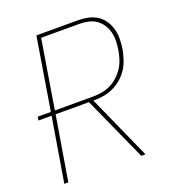

<svg xmlns="http://www.w3.org/2000/svg" viewBox="-133 -841 866 947"><g transform="rotate(-20 300.0 -367.5)"><path d="M43 0 99 -337H30L33 -356H102L164 -735H382Q409 -735 435 -729.5Q461 -724 482 -710.5Q503 -697 517 -676Q531 -655 538 -630Q545 -605 544.5 -578.5Q544 -552 540 -525Q535 -500 527 -475Q519 -450 504.5 -427.5Q490 -405 469.5 -387Q449 -369 424.5 -357.5Q400 -346 375 -341.5Q350 -337 325 -337H318L469 0H447L295 -337H120L64 0ZM123 -356H325Q347 -356 370 -360Q393 -364 415 -374.5Q437 -385 455.5 -402Q474 -419 487.5 -439.5Q501 -460 508 -482.5Q515 -505 519 -528Q523 -552 523.5 -575.5Q524 -599 518.5 -621Q513 -643 500.5 -662Q488 -681 470 -693.5Q452 -706 429 -711Q406 -716 382 -716H182Z"/></g></svg>

Font: Iosevka Thin Extended
Style: Italic
Weight: 100
Width: 7
Italic angle: -9°
Monospace: yes
Designer: Belleve Invis
Foundry: Belleve Invis
Version: Version 32.5.0; ttfautohint (v1.8.4)